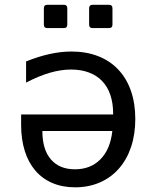

<svg xmlns="http://www.w3.org/2000/svg" viewBox="-20 -778 642 812"><path d="M264.6 -673.8V-743.2Q264.6 -757.8 250 -757.8H180.2Q165.5 -757.8 165.5 -743.2V-673.8Q165.5 -659.2 180.2 -659.2H250Q264.6 -659.2 264.6 -673.8ZM455.6 -673.8V-743.2Q455.6 -757.8 440.9 -757.8H371.6Q356.9 -757.8 356.9 -743.2V-673.8Q356.9 -659.2 371.6 -659.2H440.9Q455.6 -659.2 455.6 -673.8ZM482.4 -64.5Q516.1 -102.5 534.2 -156.2Q552.2 -210 552.2 -274.9Q552.2 -340.3 533.9 -393.3Q515.6 -446.3 480.5 -483.4Q445.3 -521 395 -540.5Q344.7 -560.1 282.2 -560.1Q194.3 -560.1 90.3 -518.1V-428.7Q143.6 -456.5 190.4 -470.2Q237.3 -483.9 280.8 -483.9Q322.8 -483.9 356 -471.4Q389.2 -459 412.1 -435.1Q435.1 -411.1 446.8 -376.2Q458.5 -341.3 458.5 -296.9V-293.9H69.3V-250Q69.3 -189 84.7 -139.9Q100.1 -90.8 129.4 -56.6Q159.2 -22 201.7 -3.9Q244.1 14.2 297.9 14.2Q354.5 14.2 401.6 -6.1Q448.7 -26.4 482.4 -64.5ZM159.2 -224.1H455.1Q446.8 -147 405 -104.5Q363.3 -62 296.9 -62Q231.4 -62 195.3 -103.8Q159.2 -145.5 159.2 -224.1Z"/></svg>

Font: Hack Dev
Style: Regular
Weight: 400
Designer: Christopher Simpkins
Foundry: Christopher Simpkins
Version: Version 2.0315